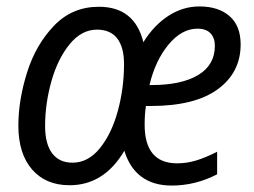

<svg xmlns="http://www.w3.org/2000/svg" viewBox="-20 -566 789 596"><path d="M37 -176Q37 -255 64 -341Q91 -427 147.5 -486Q204 -545 287 -545Q398 -545 425 -435Q458 -488 503 -517Q548 -546 599 -546Q658 -546 692.5 -516Q727 -486 727 -428Q727 -341 656 -289Q585 -237 448 -237H433Q429 -212 429 -179Q429 -59 530 -59Q560 -59 589.5 -68Q619 -77 654 -95V-25Q587 10 513 10Q456 10 419 -17.5Q382 -45 366 -98Q303 9 196 9Q122 9 79.5 -40Q37 -89 37 -176ZM451 -302Q543 -302 595 -333Q647 -364 647 -424Q647 -448 633.5 -462.5Q620 -477 593 -477Q544 -477 503 -427.5Q462 -378 444 -302ZM365 -367Q365 -419 344 -446.5Q323 -474 281 -474Q233 -474 196 -428.5Q159 -383 139.5 -313.5Q120 -244 120 -175Q120 -119 142 -90Q164 -61 205 -61Q254 -61 290.5 -106.5Q327 -152 346 -222.5Q365 -293 365 -367Z"/></svg>

Font: Noto Sans UI Narrow
Style: Italic
Weight: 400
Width: 4
Italic angle: -12°
Designer: Monotype Design Team
Foundry: Monotype Imaging Inc.
Version: Version 1.001